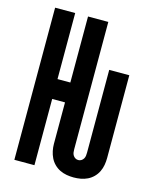

<svg xmlns="http://www.w3.org/2000/svg" viewBox="-112 -812 724 896"><g transform="rotate(15 250.0 -363.5)"><path d="M330 8Q313 8 296 5Q279 2 263.5 -5.5Q248 -13 235.5 -25.5Q223 -38 215.5 -53.5Q208 -69 204.5 -86Q201 -103 201 -120V-320H139V0H42V-735H139V-416H201V-735H299V-120Q299 -112 300 -104.5Q301 -97 305 -90.5Q309 -84 315.5 -80Q322 -76 330 -76Q338 -76 344.5 -80Q351 -84 355 -90.5Q359 -97 360 -104.5Q361 -112 361 -120V-520H458V-120Q458 -103 455 -86Q452 -69 444.5 -53.5Q437 -38 424.5 -25.5Q412 -13 396.5 -5.5Q381 2 364 5Q347 8 330 8Z"/></g></svg>

Font: Moesevka
Style: Bold
Weight: 700
Monospace: yes
Designer: Belleve Invis
Foundry: Belleve Invis
Version: Version 32.5.0; ttfautohint (v1.8.4)